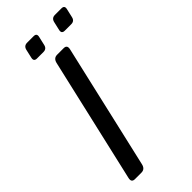

<svg xmlns="http://www.w3.org/2000/svg" viewBox="-268 -893 940 940"><g transform="rotate(-45 201.5 -423.0)"><path d="M48.8 0Q24.4 0 30.8 -26.9L179.7 -673.3Q186 -700.2 210.4 -700.2H255.4Q279.8 -700.2 273.4 -673.3L124.5 -26.9Q118.2 0 93.8 0ZM127.4 -756.8Q105.5 -756.8 110.4 -778.8L120.6 -823.7Q126 -845.7 147.9 -845.7H192.9Q214.8 -845.7 209.5 -823.7L199.2 -778.8Q194.3 -756.8 172.4 -756.8ZM319.8 -756.8Q297.9 -756.8 302.7 -778.8L313 -823.7Q318.4 -845.7 340.3 -845.7H385.3Q407.2 -845.7 401.9 -823.7L391.6 -778.8Q386.7 -756.8 364.7 -756.8Z"/></g></svg>

Font: Istok
Style: Italic
Weight: 500
Italic angle: -13°
Designer: Andrey V. Panov
Foundry: Andrey V. Panov
Version: Version 1.0.3